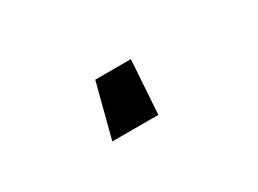

<svg xmlns="http://www.w3.org/2000/svg" viewBox="-25 -202 800 596"><g transform="rotate(-30 375.0 96.0)"><path d="M260 192.5H425L437.5 0H310Z"/></g></svg>

Font: Basalte Marquee
Style: Regular
Weight: 400
Designer: Ange Degheest & Benjamin Gomez & Eugénie Bidaut
Foundry: Velvetyne Type Foundry
Version: Version 1.000;FEAKit 1.0